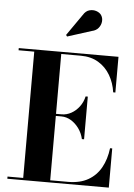

<svg xmlns="http://www.w3.org/2000/svg" viewBox="-64 -1050 764 1098"><g transform="rotate(5 318.0 -501.5)"><path d="M20.5 0V-12.5H110.5V-737.5H20.5V-750H593V-545H580.5Q573 -598.5 547.5 -642.2Q522 -686 479.2 -711.8Q436.5 -737.5 378 -737.5H265.5V-12.5H368Q436.5 -12.5 483.2 -39.2Q530 -66 556.5 -113.8Q583 -161.5 590.5 -225H603V0ZM425.5 -263Q418 -296.5 398.5 -323.5Q379 -350.5 352.8 -366.2Q326.5 -382 298 -382H233V-394H298Q326.5 -394 352.8 -408.5Q379 -423 398.5 -448.8Q418 -474.5 425.5 -508H438V-263ZM290 -840 283.5 -848.5 368.5 -970.5Q383 -994.5 404 -1000.2Q425 -1006 444.2 -999.5Q463.5 -993 473 -979Q483.5 -963 481.5 -942.5Q479.5 -922 466 -905.5Q452.5 -889 428.5 -884Z"/></g></svg>

Font: Bodoni Moda 18pt
Style: Bold
Weight: 700
Designer: Owen Earl
Foundry: indestructible type
Version: Version 2.004